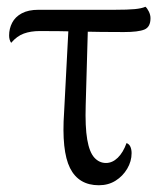

<svg xmlns="http://www.w3.org/2000/svg" viewBox="-20 -538 480 569"><path d="M273 11Q213 11 187.5 -40Q162 -91 170 -206L184 -474H241L234 -227Q232 -162 238.5 -124.5Q245 -87 259.5 -71Q274 -55 294 -55Q313 -55 329 -70.5Q345 -86 355 -114Q363 -111 366.5 -103Q370 -95 370 -84Q370 -60 357 -38Q344 -16 322.5 -2.5Q301 11 273 11ZM13 -411Q7 -420 7 -433Q7 -453 16 -470.5Q25 -488 44.5 -498.5Q64 -509 94 -509H320Q359 -509 379.5 -511Q400 -513 411 -518Q416 -514 421 -504Q426 -494 426 -484Q426 -458 408 -450.5Q390 -443 347 -443Q277 -443 216 -444.5Q155 -446 98 -446Q71 -446 50.5 -438.5Q30 -431 13 -411Z"/></svg>

Font: Arima
Style: Regular
Weight: 400
Designer: Joana Correia and Natanael Gama
Foundry: NDISCOVER
Version: Version 1.101;gftools[0.9.23]